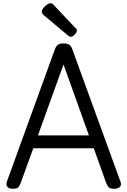

<svg xmlns="http://www.w3.org/2000/svg" viewBox="-20 -1160 792 1194"><path d="M61 14Q35 14 25.5 1.5Q16 -11 23 -31L320 -850Q328 -873 340 -881.5Q352 -890 376 -890Q400 -890 411.5 -881.5Q423 -873 431 -850L729 -31Q737 -11 726 1.5Q715 14 689 14Q667 14 657.5 5.5Q648 -3 640 -23L563 -238H187L109 -23Q102 -3 92.5 5.5Q83 14 61 14ZM216 -318H533L375 -759ZM420 -931Q416 -931 411.5 -934Q407 -937 401 -941L255 -1063Q246 -1071 243 -1076Q240 -1081 240 -1088Q240 -1098 249.5 -1110Q259 -1122 272 -1131Q285 -1140 295 -1140Q301 -1140 305.5 -1137Q310 -1134 314 -1129L449 -986Q456 -980 457 -976.5Q458 -973 458 -969Q458 -959 444.5 -945Q431 -931 420 -931Z"/></svg>

Font: Playwrite GB J
Style: Regular
Weight: 400
Designer: Veronika Burian, José Scaglione
Foundry: TypeTogether
Version: Version 1.002